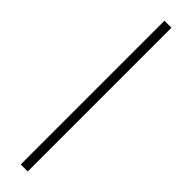

<svg xmlns="http://www.w3.org/2000/svg" viewBox="-271 -739 718 718"><g transform="rotate(45 88.0 -380.0)"><path d="M107 0V-760H70V0Z"/></g></svg>

Font: Noto Sans Gurmukhi UI ExtraCondensed ExtraLight
Style: Regular
Weight: 200
Width: 2
Designer: Jelle Bosma - Monotype Design Team
Foundry: Monotype Imaging Inc.
Version: Version 2.004